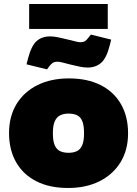

<svg xmlns="http://www.w3.org/2000/svg" viewBox="-20 -925 682 955"><path d="M319 10Q226 10 160.5 -23.5Q95 -57 60 -118.5Q25 -180 25 -263Q25 -346 62 -407Q99 -468 166 -501.5Q233 -535 323 -535Q415 -535 481 -501.5Q547 -468 582 -406.5Q617 -345 617 -262Q617 -179 579.5 -118Q542 -57 475 -23.5Q408 10 319 10ZM321 -165Q346 -165 363 -173.5Q380 -182 389 -203Q398 -224 398 -262Q398 -301 389.5 -322Q381 -343 364 -351.5Q347 -360 321 -360Q297 -360 279.5 -351.5Q262 -343 252.5 -322Q243 -301 243 -262Q243 -224 252 -203Q261 -182 278.5 -173.5Q296 -165 321 -165ZM125 -781V-905H516V-781ZM214 -580 112 -605 119 -633Q136 -698 162.5 -721Q189 -744 229 -744Q250 -744 273.5 -738.5Q297 -733 319 -728Q338 -724 353.5 -719.5Q369 -715 378 -715Q395 -715 403 -720.5Q411 -726 420 -738L432 -753L533 -728L526 -700Q510 -636 483 -612.5Q456 -589 416 -589Q395 -589 371.5 -594.5Q348 -600 326 -605Q307 -610 291.5 -614Q276 -618 267 -618Q251 -618 242.5 -612.5Q234 -607 225 -595Z"/></svg>

Font: REM Medium Black
Style: Regular
Weight: 900
Version: Version 1.005;gftools[0.9.28]